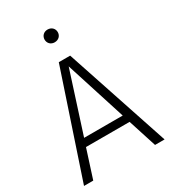

<svg xmlns="http://www.w3.org/2000/svg" viewBox="-209 -989 983 1098"><g transform="rotate(-30 282.5 -439.5)"><path d="M282 -795C309 -795 326 -814 326 -837C326 -860 309 -879 282 -879C256 -879 239 -860 239 -837C239 -814 256 -795 282 -795ZM485 0H548L320 -685H245L16 0H77L137 -187H425ZM154 -238 282 -636 409 -238Z"/></g></svg>

Font: FiraGO Light
Style: Regular
Weight: 300
Designer: bBox Type
Foundry: bBox Type GmbH
Version: Version 1.001;PS 001.001;hotconv 1.0.88;makeotf.lib2.5.64775